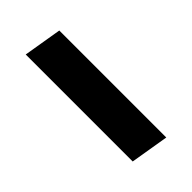

<svg xmlns="http://www.w3.org/2000/svg" viewBox="17 -623 566 566"><g transform="rotate(45 300.0 -340.0)"><path d="M513 -280H67L87 -400H533Z"/></g></svg>

Font: Iosevka Heavy Extended Oblique
Style: Regular
Weight: 900
Width: 7
Italic angle: -9°
Monospace: yes
Designer: Belleve Invis
Foundry: Belleve Invis
Version: Version 32.5.0; ttfautohint (v1.8.4)